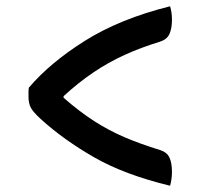

<svg xmlns="http://www.w3.org/2000/svg" viewBox="-20 -606 640 613"><path d="M72 -326Q140 -406 251.5 -476Q363 -546 523 -586Q529 -567 529 -543Q529 -515 521 -497.5Q513 -480 491 -473Q429 -454 377.5 -430.5Q326 -407 278.5 -375Q231 -343 183 -299V-294Q233 -250 280.5 -219.5Q328 -189 378.5 -167.5Q429 -146 491 -127Q513 -120 521 -103Q529 -86 529 -57Q529 -34 523 -13Q378 -48 281 -103.5Q184 -159 110 -226Q85 -249 78 -263Q71 -277 71 -297Q71 -305 71 -312Q71 -319 72 -326Z"/></svg>

Font: Recursive Mn Csl St Med
Style: Regular
Weight: 500
Monospace: yes
Version: Version 1.079;hotconv 1.0.112;makeotfexe 2.5.65598; ttfautoh